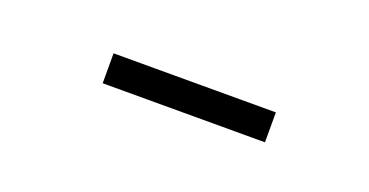

<svg xmlns="http://www.w3.org/2000/svg" viewBox="-21 -368 382 199"><g transform="rotate(20 170.0 -268.5)"><path d="M86 -252V-285H265V-252Z"/></g></svg>

Font: UN Bangla Thin
Style: Regular
Weight: 100
Designer: Desinged by Rajon, Unicode developed by Rashed (IMGN)
Version: Version 2.000;March 19, 2023;FontCreator 14.0.0.2901 64-bit